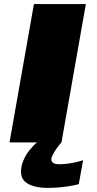

<svg xmlns="http://www.w3.org/2000/svg" viewBox="-20 -695 472 937"><path d="M26.5 0H280L399 -675H145.5ZM210 222Q244.5 222 276.8 218.8Q309 215.5 333 210.8Q357 206 364.5 203.5L385.5 87Q376.5 90 356.8 95Q337 100 313.8 103.2Q290.5 106.5 270 106.5Q249 106.5 239.8 100Q230.5 93.5 230.5 84Q230.5 73 239.5 56.5Q248.5 40 260.2 24Q272 8 280 0H160.5Q141 16 122.8 39.5Q104.5 63 93.5 89.8Q82.5 116.5 82.5 143Q82.5 173 100.5 190Q118.5 207 148 214.5Q177.5 222 210 222Z"/></svg>

Font: Anybody Expanded Black
Style: Italic
Weight: 900
Width: 7
Italic angle: -10°
Version: Version 1.113;gftools[0.9.25]